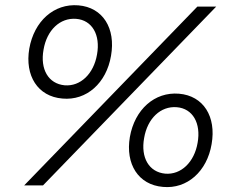

<svg xmlns="http://www.w3.org/2000/svg" viewBox="-20 -728 916 754"><path d="M75 0H149L829 -702H755ZM620 6C715 15 793 -55 811 -162C830 -270 779 -352 683 -360C587 -368 509 -298 490 -190C472 -84 523 -2 620 6ZM629 -46C565 -52 532 -109 546 -186C559 -263 611 -312 674 -307C737 -302 770 -244 756 -167C743 -91 691 -41 629 -46ZM225 -341C320 -332 398 -402 416 -509C435 -617 384 -699 288 -707C192 -715 114 -645 95 -537C77 -431 128 -349 225 -341ZM234 -393C170 -399 137 -456 151 -533C164 -610 216 -659 279 -654C342 -649 375 -591 361 -514C348 -438 296 -388 234 -393Z"/></svg>

Font: Fixel Display 20240404 Light
Style: Italic
Weight: 300
Italic angle: -10°
Designer: AlfaBravo + MacPaw
Foundry: Kyrylo Tkachov, Marchela Mozhyna, Serhii Makarenko, Maria Weinstein, Zakhar Kryvoshyya
Version: Version 1.211;Glyphs 3.2 (3225)